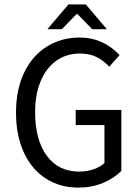

<svg xmlns="http://www.w3.org/2000/svg" viewBox="-20 -843 640 875"><path d="M292 -823H371L467 -710H400L333 -779H329L262 -710H196ZM53 -330Q53 -435 90 -512Q127 -589 193 -630.5Q259 -672 344 -672Q449 -672 525 -592L478 -539Q451 -568 419.5 -583.5Q388 -599 344 -599Q283 -599 237 -566.5Q191 -534 165.5 -473.5Q140 -413 140 -332Q140 -206 193 -133.5Q246 -61 342 -61Q376 -61 406.5 -71.5Q437 -82 456 -100V-273H325V-342H533V-64Q499 -30 448.5 -9Q398 12 337 12Q254 12 189.5 -29Q125 -70 89 -147.5Q53 -225 53 -330Z"/></svg>

Font: Office Code Pro
Style: Regular
Weight: 400
Designer: Nathan Rutzky & Paul D. Hunt
Foundry: Adobe Systems Incorporated
Version: Version 1.004